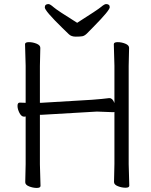

<svg xmlns="http://www.w3.org/2000/svg" viewBox="-20 -912 740 943"><path d="M359 -800Q460 -864 476.5 -878Q493 -892 501 -892Q519 -892 519 -876.5Q519 -861 438 -779Q418 -758 406.5 -747Q395 -736 384.5 -734Q374 -732 352 -732Q330 -732 318 -744Q306 -756 286 -775Q200 -859 200 -875.5Q200 -892 218 -892Q226 -892 243.5 -876.5Q261 -861 359 -800ZM540 -18 542 -107V-362L536 -361L456 -364L182 -348H176V-105L179 1Q179 11 160.5 11Q142 11 123 3.5Q104 -4 104 -17L106 -106V-340Q103 -339 99 -339H98Q85 -339 75.5 -357.5Q66 -376 66 -392Q66 -408 77 -408H78L106 -407V-589L103 -695Q103 -705 122 -705Q141 -705 159.5 -697.5Q178 -690 178 -677L176 -588V-407H181L432 -422Q455 -424 479 -426Q503 -428 515 -430H518Q533 -430 542 -406V-589L539 -695Q539 -705 558 -705Q577 -705 595.5 -697.5Q614 -690 614 -677L612 -588V-106L615 0Q615 10 596.5 10Q578 10 559 2.5Q540 -5 540 -18Z"/></svg>

Font: LXGW WenKai Lite
Style: Regular
Weight: 400
Designer: LXGW / Fontworks Inc.
Foundry: LXGW / Fontworks Inc.
Version: Version 1.511; March 25, 2025